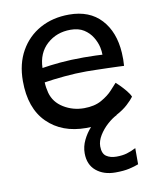

<svg xmlns="http://www.w3.org/2000/svg" viewBox="-84 -599 721 884"><g transform="rotate(-10 276.0 -157.5)"><path d="M493 125V200.5Q475.5 207.5 449.2 213.5Q423 219.5 384 219.5Q329.5 219.5 294.5 190.5Q259.5 161.5 259.5 108Q259.5 76.5 273.8 47Q288 17.5 309.5 -6Q298.5 -5.5 287 -5.5Q174 -5.5 105.5 -73.5Q37 -141.5 37 -268.5Q37 -349.5 70.8 -409Q104.5 -468.5 163.5 -501Q222.5 -533.5 299 -533.5Q394.5 -533.5 448.5 -475Q502.5 -416.5 508.5 -318Q510.5 -286.5 508 -257Q501.5 -257.5 481.2 -258.2Q461 -259 434 -259.8Q407 -260.5 379.8 -261.2Q352.5 -262 333 -262Q282.5 -262 229.2 -257Q176 -252 135 -245.5Q135.5 -232.5 137.5 -220Q139.5 -207.5 142.5 -196Q155 -150 198.2 -123.5Q241.5 -97 293.5 -97Q342.5 -97 375.5 -115.8Q408.5 -134.5 428 -156.2Q447.5 -178 456 -187Q460.5 -183.5 473.5 -170.5Q486.5 -157.5 500.2 -141Q514 -124.5 519.5 -111Q509 -96.5 487.8 -77Q466.5 -57.5 434.5 -40.5L435.5 -40Q414 -29.5 390.8 -8.8Q367.5 12 351.5 38Q335.5 64 335.5 89Q335.5 123 354.2 135.8Q373 148.5 401.5 148.5Q429.5 148.5 450 142.5Q470.5 136.5 493 125ZM136.5 -312.5Q172.5 -318.5 221.2 -323Q270 -327.5 332 -327.5Q364.5 -327.5 387 -326.5Q409.5 -325.5 419 -325Q419 -341.5 415 -360Q409.5 -384.5 395 -408.2Q380.5 -432 355.8 -447.8Q331 -463.5 293.5 -463.5Q228.5 -463.5 183.5 -423Q138.5 -382.5 136.5 -312.5Z"/></g></svg>

Font: Grandstander
Style: Regular
Weight: 400
Designer: Tyler Finck
Foundry: Etcetera Type Co
Version: Version 1.200; ttfautohint (v1.8.3)